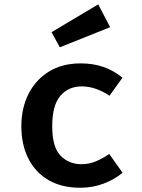

<svg xmlns="http://www.w3.org/2000/svg" viewBox="-20 -851 655 886"><path d="M355.9 -93.3Q391.8 -93.3 423.1 -106.7Q454.4 -120 484.1 -140.5L545.6 -53.8Q509.7 -23.6 459 -4.1Q408.2 15.4 350.3 15.4Q264.6 15.4 203.8 -20Q143.1 -55.4 110.8 -119.5Q78.5 -183.6 78.5 -268.2Q78.5 -351.8 111.5 -417.4Q144.6 -483.1 205.9 -520.8Q267.2 -558.5 352.3 -558.5Q410.8 -558.5 458.2 -541.8Q505.6 -525.1 545.1 -492.3L485.1 -409.2Q454.9 -429.7 422.6 -441Q390.3 -452.3 356.4 -452.3Q296.4 -452.3 258.7 -409Q221 -365.6 221 -268.2Q221 -171.8 259.5 -132.6Q297.9 -93.3 355.9 -93.3ZM433.3 -830.8 488.2 -725.6 255.9 -632.8 217.9 -702.6Z"/></svg>

Font: Fira Code SemiBold
Style: Regular
Weight: 600
Designer: Carrois Corporate, Edenspiekermann AG, Nikita Prokopov
Foundry: Carrois Corporate, Edenspiekermann AG, Nikita Prokopov
Version: Version 6.002